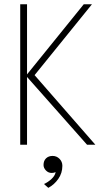

<svg xmlns="http://www.w3.org/2000/svg" viewBox="-20 -680 485 902"><path d="M142.5 -327 428 0H389L107 -318.5V0H75V-660H107V-330.5L373.5 -660H412ZM273 99Q273 133 254 160.2Q235 187.5 207 202.5L186.5 184.5Q205.5 176 221.8 161Q238 146 241.5 128.5Q233 132.5 223 132.5Q207 132.5 195.8 120.8Q184.5 109 184.5 95Q184.5 75.5 196.2 64Q208 52.5 227 52.5Q246 52.5 259.5 66Q273 79.5 273 99Z"/></svg>

Font: League Spartan ExtraLight
Style: Regular
Weight: 200
Foundry: The League of Moveable Type
Version: Version 2.002